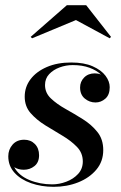

<svg xmlns="http://www.w3.org/2000/svg" viewBox="-20 -712 468 742"><path d="M273.5 -634.5 104 -564 98.5 -569.5 238.5 -692H313L409 -569.5L404 -564ZM379 -132Q379 -88 352.2 -56.2Q325.5 -24.5 282 -7.2Q238.5 10 187.5 10Q140 10 100 -4Q60 -18 36 -44.5Q12 -71 12 -108Q12 -134 28.5 -153Q45 -172 73.5 -172Q98.5 -172 114.8 -155.5Q131 -139 131 -112Q131 -84.5 113.2 -70.2Q95.5 -56 72 -56Q50.5 -56 35 -66Q52.5 -33.5 93.2 -16.5Q134 0.5 182 0.5Q209 0.5 236.2 -9.8Q263.5 -20 281.8 -39.8Q300 -59.5 300 -88Q300 -121 277.2 -144.5Q254.5 -168 221 -187.8Q187.5 -207.5 154.2 -228.2Q121 -249 98.2 -275Q75.5 -301 75.5 -338.5Q75.5 -376 98 -405.8Q120.5 -435.5 161 -453Q201.5 -470.5 255 -470.5Q305 -470.5 338.2 -455.8Q371.5 -441 387.8 -419.2Q404 -397.5 404 -375Q404 -345.5 387.2 -330.8Q370.5 -316 349 -316Q326 -316 307.8 -331Q289.5 -346 289.5 -374Q289.5 -396.5 305.2 -412.5Q321 -428.5 346.5 -428.5Q359 -428.5 370 -424Q353.5 -440 325.8 -450.2Q298 -460.5 261 -460.5Q235 -460.5 210.5 -451.5Q186 -442.5 170 -425.5Q154 -408.5 154 -383.5Q154 -353 176.8 -331.5Q199.5 -310 233 -291.2Q266.5 -272.5 300 -251.5Q333.5 -230.5 356.2 -202.2Q379 -174 379 -132Z"/></svg>

Font: Bodoni* 24pt Medium
Style: Italic
Weight: 500
Italic angle: -13°
Version: Version 2.3